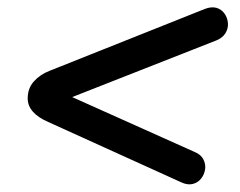

<svg xmlns="http://www.w3.org/2000/svg" viewBox="-20 -541 640 513"><path d="M464 -54 109 -215Q54 -239 54 -278Q54 -305 70.5 -323.5Q87 -342 113 -352L527 -517Q545 -524 558.5 -520Q572 -516 580 -504.5Q588 -493 589 -479Q590 -465 582.5 -452.5Q575 -440 558 -433L95 -251L105 -312L500 -135Q517 -128 523.5 -115Q530 -102 528 -88.5Q526 -75 517.5 -64Q509 -53 495 -49.5Q481 -46 464 -54Z"/></svg>

Font: Nunito Variable Extra Light
Style: Italic
Weight: 200
Italic angle: -9°
Designer: Vernon Adams
Foundry: Vernon Adams
Version: Version 3.602